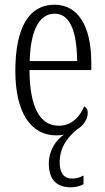

<svg xmlns="http://www.w3.org/2000/svg" viewBox="-20 -564 447 814"><path d="M279 230C299 230 318 226 334 217V180C316 190 302 193 285 193C253 193 233 172 233 125C233 61 265 20 306 -15C335 -31 352 -61 352 -85C352 -100 345 -109 337 -113C319 -70 285 -31 229 -31C151 -31 106 -106 105 -267H367V-298C367 -454 311 -544 211 -544C105 -544 45 -451 45 -263C45 -89 109 10 219 10C231 10 241 9 251 7C219 28 187 72 187 130C187 201 224 230 279 230ZM307 -305H106C109 -430 144 -506 212 -506C280 -506 306 -424 307 -305Z"/></svg>

Font: Noto Serif Myanmar ExtraCondensed Light
Style: Regular
Weight: 300
Width: 2
Designer: Ben Mitchell and the Monotype Design Team
Foundry: Monotype Imaging Inc.
Version: Version 2.106